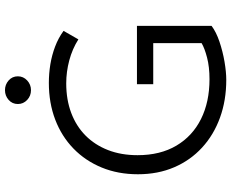

<svg xmlns="http://www.w3.org/2000/svg" viewBox="-100 -836 950 790"><g transform="rotate(-90 375.0 -441.0)"><path d="M441.5 15Q357 15 286 -10.8Q215 -36.5 162.8 -84.5Q110.5 -132.5 81.8 -199.2Q53 -266 53 -348.5Q53 -430.5 80.8 -497.8Q108.5 -565 158.8 -613.8Q209 -662.5 277.8 -688.8Q346.5 -715 429 -715Q467.5 -715 505.5 -708.8Q543.5 -702.5 578.5 -689.2Q613.5 -676 643 -654.5L608 -593.5Q568.5 -618.5 521.5 -631Q474.5 -643.5 427 -643.5Q360 -643.5 305.5 -623Q251 -602.5 212.2 -564Q173.5 -525.5 152.5 -471.5Q131.5 -417.5 131.5 -350Q131.5 -256.5 170.8 -190.2Q210 -124 280.2 -89Q350.5 -54 444 -54Q494.5 -54 533 -64Q571.5 -74 592.5 -86.5V-285.5H423.5V-352.5H663.5V-45.5Q638.5 -26.5 598.5 -13Q558.5 0.5 516 7.8Q473.5 15 441.5 15ZM399 -788.5Q375.5 -788.5 358.8 -804.2Q342 -820 342 -842.5Q342 -865.5 359 -880.5Q376 -895.5 399 -895.5Q422 -895.5 439 -880.5Q456 -865.5 456 -842.5Q456 -820 439 -804.2Q422 -788.5 399 -788.5Z"/></g></svg>

Font: Geologica Cursive ExtraLight
Style: Regular
Weight: 250
Designer: Sindre Bremnes, Frode Helland
Foundry: Monokrom Skriftforlag AS
Version: Version 1.010;gftools[0.9.28]